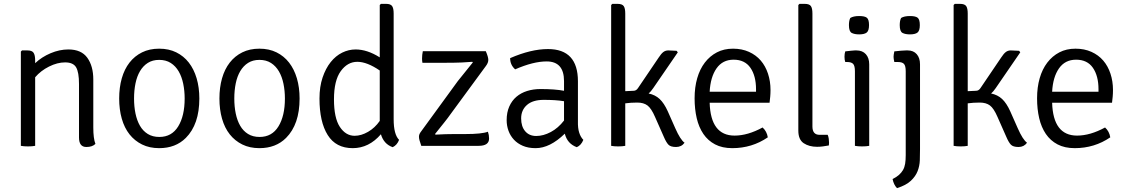

<svg xmlns="http://www.w3.org/2000/svg" viewBox="-20 -755 5840 994"><path d="M463 -343V-95Q463 -38 474 -10Q458 6 427 6Q389 6 389 -43V-320Q389 -381 374 -406.5Q359 -432 317 -432Q277 -432 234 -410.5Q191 -389 162 -355V0Q147 3 125 3Q103 3 88 0V-488L94 -494H122Q146 -494 154 -481.5Q162 -469 162 -442V-428Q196 -460 242 -479.5Q288 -499 334 -499Q401 -499 432 -456Q463 -413 463 -343Z M942 -41Q889 12 804 12Q754 12 715.5 -7Q677 -26 650.5 -59.5Q624 -93 610.5 -140.5Q597 -188 597 -245Q597 -302 610.5 -349.5Q624 -397 650.5 -431Q677 -465 715.5 -484Q754 -503 804 -503Q854 -503 892.5 -484Q931 -465 957.5 -431Q984 -397 998 -349.5Q1012 -302 1012 -245Q1012 -111 942 -41ZM805 -46Q869 -46 902.5 -100.5Q936 -155 936 -245Q936 -285 928.5 -321.5Q921 -358 905 -385.5Q889 -413 864 -429Q839 -445 804 -445Q770 -445 745.5 -429.5Q721 -414 705 -387Q689 -360 681.5 -323.5Q674 -287 674 -245Q674 -203 681.5 -167Q689 -131 704.5 -104Q720 -77 745 -61.5Q770 -46 805 -46Z M1461 -41Q1408 12 1323 12Q1273 12 1234.5 -7Q1196 -26 1169.5 -59.5Q1143 -93 1129.5 -140.5Q1116 -188 1116 -245Q1116 -302 1129.5 -349.5Q1143 -397 1169.5 -431Q1196 -465 1234.5 -484Q1273 -503 1323 -503Q1373 -503 1411.5 -484Q1450 -465 1476.5 -431Q1503 -397 1517 -349.5Q1531 -302 1531 -245Q1531 -111 1461 -41ZM1324 -46Q1388 -46 1421.5 -100.5Q1455 -155 1455 -245Q1455 -285 1447.5 -321.5Q1440 -358 1424 -385.5Q1408 -413 1383 -429Q1358 -445 1323 -445Q1289 -445 1264.5 -429.5Q1240 -414 1224 -387Q1208 -360 1200.5 -323.5Q1193 -287 1193 -245Q1193 -203 1200.5 -167Q1208 -131 1223.5 -104Q1239 -77 1264 -61.5Q1289 -46 1324 -46Z M1821 -499Q1881 -499 1946 -458V-729L1952 -735H1979Q2002 -735 2010 -723.5Q2018 -712 2018 -685V-138Q2018 -59 2046 -31Q2036 -4 2013 7Q1967 -9 1952 -60Q1890 12 1806 12Q1719 12 1676.5 -56Q1634 -124 1634 -245Q1634 -306 1650 -353.5Q1666 -401 1692 -433.5Q1718 -466 1751.5 -482.5Q1785 -499 1821 -499ZM1816 -52Q1850 -52 1885.5 -72.5Q1921 -93 1946 -129V-390Q1880 -435 1830 -435Q1779 -435 1744 -386.5Q1709 -338 1709 -241Q1709 -144 1739.5 -98Q1770 -52 1816 -52Z M2162 -77 2350 -335 2428 -432 2425 -435Q2405 -433 2370.5 -431.5Q2336 -430 2287 -430H2167Q2165 -440 2165 -452Q2165 -461 2166 -471Q2167 -481 2169 -490H2495Q2508 -460 2508 -445Q2508 -430 2496 -414L2311 -162Q2300 -146 2280 -121Q2260 -96 2232 -61L2235 -58Q2287 -61 2335 -61H2390Q2474 -61 2506 -73Q2512 -56 2512 -38Q2512 0 2458 0H2161Q2155 -17 2152 -28Q2149 -39 2149 -47Q2149 -55 2152 -61.5Q2155 -68 2162 -77Z M3000 -31Q2989 -3 2966 7Q2917 -11 2904 -63Q2827 12 2753 12Q2715 12 2687 0Q2659 -12 2640.5 -32Q2622 -52 2612.5 -78Q2603 -104 2603 -133Q2603 -173 2616.5 -203.5Q2630 -234 2653.5 -254Q2677 -274 2709 -284Q2741 -294 2778 -294Q2853 -294 2900 -285V-335Q2900 -437 2810 -437Q2741 -437 2647 -396Q2621 -419 2621 -454Q2729 -501 2817 -501Q2972 -501 2972 -334V-128Q2971 -92 2978.5 -68.5Q2986 -45 3000 -31ZM2900 -131V-231Q2876 -235 2850 -236.5Q2824 -238 2795 -238Q2738 -238 2708 -211.5Q2678 -185 2678 -142Q2678 -100 2699 -75.5Q2720 -51 2756 -51Q2793 -51 2831.5 -71.5Q2870 -92 2900 -131Z M3437 -179 3476 -91Q3502 -32 3524 -16Q3508 6 3480 6Q3452 6 3440.5 -6Q3429 -18 3417 -46L3371 -150Q3352 -194 3332 -209Q3312 -224 3279 -224Q3246 -224 3217 -220V0Q3202 3 3180.5 3Q3159 3 3144 0V-729L3150 -735H3177Q3201 -735 3209 -723.5Q3217 -712 3217 -685V-283L3260 -285Q3274 -285 3283 -299L3390 -457Q3403 -477 3414 -485.5Q3425 -494 3440 -494Q3455 -494 3483 -492L3489 -484L3362 -299Q3349 -280 3338 -271Q3372 -264 3395 -242.5Q3418 -221 3437 -179Z M3964 -223H3654Q3659 -53 3783 -53Q3851 -53 3928 -95Q3950 -75 3955 -44Q3873 12 3771 12Q3719 12 3682 -7.5Q3645 -27 3621.5 -61.5Q3598 -96 3587 -143Q3576 -190 3576 -246Q3576 -303 3589.5 -350Q3603 -397 3629 -431Q3655 -465 3691.5 -484Q3728 -503 3775 -503Q3821 -503 3857.5 -486.5Q3894 -470 3918.5 -441.5Q3943 -413 3956 -373.5Q3969 -334 3969 -289Q3969 -271 3967.5 -254.5Q3966 -238 3964 -223ZM3654 -280H3894V-293Q3894 -362 3865 -404Q3836 -446 3778 -446Q3721 -446 3689.5 -401Q3658 -356 3654 -280Z M4223 -57H4265Q4269 -48 4270.5 -37Q4272 -26 4272 -17Q4272 -11 4271.5 -7.5Q4271 -4 4271 -2Q4255 1 4240 3Q4225 5 4210 5Q4169 5 4141 -13.5Q4113 -32 4113 -79V-729L4119 -735H4146Q4170 -735 4178 -723.5Q4186 -712 4186 -685V-100Q4186 -57 4223 -57Z M4480 -422V0Q4465 3 4443 3Q4421 3 4406 0V-386Q4406 -414 4397 -424Q4388 -434 4365 -434H4356Q4352 -445 4352 -461Q4352 -477 4356 -489Q4375 -491 4387 -492.5Q4399 -494 4406 -494H4414Q4445 -494 4462.5 -474.5Q4480 -455 4480 -422ZM4382 -662Q4398 -672 4428 -672Q4457 -672 4468 -663Q4479 -654 4479 -625Q4479 -596 4467 -586.5Q4455 -577 4428 -577Q4404 -577 4389.5 -584.5Q4375 -592 4375 -625Q4375 -648 4382 -662Z M4743 -422V17Q4743 45 4742 74.5Q4741 104 4730.5 131Q4720 158 4695.5 181Q4671 204 4624 219Q4607 202 4601 172Q4621 162 4634 150.5Q4647 139 4655 125Q4663 111 4666 92.5Q4669 74 4669 48V-386Q4669 -414 4660 -424Q4651 -434 4628 -434H4610Q4606 -451 4606 -461Q4606 -470 4610 -489Q4629 -491 4644 -492.5Q4659 -494 4671 -494H4679Q4709 -494 4726 -474.5Q4743 -455 4743 -422ZM4645 -662Q4661 -672 4691 -672Q4720 -672 4731 -663Q4742 -654 4742 -625Q4742 -596 4730 -586.5Q4718 -577 4691 -577Q4667 -577 4652.5 -584.5Q4638 -592 4638 -625Q4638 -648 4645 -662Z M5210 -179 5249 -91Q5275 -32 5297 -16Q5281 6 5253 6Q5225 6 5213.5 -6Q5202 -18 5190 -46L5144 -150Q5125 -194 5105 -209Q5085 -224 5052 -224Q5019 -224 4990 -220V0Q4975 3 4953.5 3Q4932 3 4917 0V-729L4923 -735H4950Q4974 -735 4982 -723.5Q4990 -712 4990 -685V-283L5033 -285Q5047 -285 5056 -299L5163 -457Q5176 -477 5187 -485.5Q5198 -494 5213 -494Q5228 -494 5256 -492L5262 -484L5135 -299Q5122 -280 5111 -271Q5145 -264 5168 -242.5Q5191 -221 5210 -179Z M5737 -223H5427Q5432 -53 5556 -53Q5624 -53 5701 -95Q5723 -75 5728 -44Q5646 12 5544 12Q5492 12 5455 -7.5Q5418 -27 5394.5 -61.5Q5371 -96 5360 -143Q5349 -190 5349 -246Q5349 -303 5362.5 -350Q5376 -397 5402 -431Q5428 -465 5464.5 -484Q5501 -503 5548 -503Q5594 -503 5630.5 -486.5Q5667 -470 5691.5 -441.5Q5716 -413 5729 -373.5Q5742 -334 5742 -289Q5742 -271 5740.5 -254.5Q5739 -238 5737 -223ZM5427 -280H5667V-293Q5667 -362 5638 -404Q5609 -446 5551 -446Q5494 -446 5462.5 -401Q5431 -356 5427 -280Z"/></svg>

Font: Signika
Style: Light
Weight: 300
Designer: Anna Giedrys
Foundry: Anna Giedrys
Version: Version 1.001